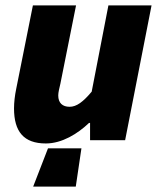

<svg xmlns="http://www.w3.org/2000/svg" viewBox="-20 -520 592 712"><path d="M103 172H261L282 30H158ZM150 12C210 12 268 -24 310 -64H314V0H444L542 -500H382L320 -180C288 -142 264 -124 238 -124C212 -124 196 -138 196 -166C196 -178 200 -192 204 -210L262 -500H102L40 -190C35 -166 32 -140 32 -118C32 -32 68 12 150 12Z"/></svg>

Font: Source Sans Pro Black
Style: Italic
Weight: 900
Italic angle: -11°
Designer: Paul D. Hunt
Foundry: Adobe Systems Incorporated
Version: Version 3.006;hotconv 1.0.111;makeotfexe 2.5.65597